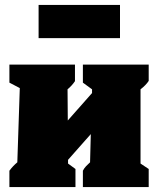

<svg xmlns="http://www.w3.org/2000/svg" viewBox="-20 -756 642 776"><path d="M18 0V-66Q32 -85 50 -100L60 -400L18 -422V-495H283V-428Q271 -410 253 -395L254 -269L352 -380V-395L315 -422V-495H581V-429Q570 -412 548 -395V-95L581 -73V0H315V-66Q320 -76 328 -84.5Q336 -93 344 -100L347 -214L255 -110V-95L285 -73V0ZM136 -602V-736H465V-602Z"/></svg>

Font: Piazzolla Black
Style: Regular
Weight: 900
Designer: Juan Pablo del Peral
Foundry: Huerta Tipografica
Version: Version 1.330